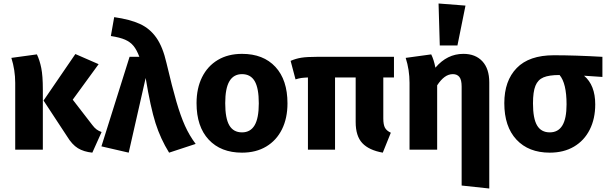

<svg xmlns="http://www.w3.org/2000/svg" viewBox="-20 -856 3475 1098"><path d="M396 -286 508 -141Q520 -125 532 -116Q544 -107 561 -101L508 17Q459 12 425.5 -8.5Q392 -29 363 -77L229 -281L411 -547L544 -489ZM225 -345V0H67V-382Q67 -455 45 -525L191 -545Q207 -512 216 -467Q225 -422 225 -345Z M932 -496Q965 -356 989 -274Q1013 -192 1038 -136.5Q1063 -81 1099 -33L947 17Q898 -62 869.5 -151.5Q841 -241 813 -410L716 17L560 -19L721 -531H777Q762 -571 743.5 -593.5Q725 -616 695.5 -629Q666 -642 614 -650L633 -758Q724 -745 780.5 -719Q837 -693 874 -640.5Q911 -588 932 -496Z M1624 -265Q1624 -180 1592.5 -116.5Q1561 -53 1502.5 -18Q1444 17 1364 17Q1243 17 1173.5 -57.5Q1104 -132 1104 -266Q1104 -351 1135.5 -414.5Q1167 -478 1225.5 -513Q1284 -548 1364 -548Q1486 -548 1555 -473.5Q1624 -399 1624 -265ZM1268 -266Q1268 -179 1291.5 -139Q1315 -99 1364 -99Q1412 -99 1436 -139.5Q1460 -180 1460 -265Q1460 -352 1436.5 -392Q1413 -432 1364 -432Q1316 -432 1292 -391.5Q1268 -351 1268 -266Z M2172 -413V-179Q2172 -143 2181.5 -125.5Q2191 -108 2215 -97L2169 17Q2090 3 2052 -37.5Q2014 -78 2014 -158V-413H1896V0H1741V-413Q1717 -412 1703 -410Q1689 -408 1670 -402L1642 -508Q1672 -521 1703.5 -526Q1735 -531 1790 -531H2233V-413Z M2778 -385V222L2620 205V-361Q2620 -400 2607 -416Q2594 -432 2570 -432Q2545 -432 2523 -416Q2501 -400 2480 -368V0H2322V-382Q2322 -457 2300 -525L2446 -545Q2461 -515 2470 -469Q2537 -548 2630 -548Q2699 -548 2738.5 -505.5Q2778 -463 2778 -385ZM2642 -824 2596 -596H2495L2488 -836Z M3425 -416 3320 -423Q3384 -369 3384 -259Q3384 -177 3352.5 -114.5Q3321 -52 3262.5 -17.5Q3204 17 3124 17Q3003 17 2933.5 -57.5Q2864 -132 2864 -266Q2864 -394 2935 -467Q3006 -540 3147 -540Q3270 -540 3425 -531ZM3220 -259Q3220 -380 3180 -427H3179Q3120 -427 3088 -413.5Q3056 -400 3042 -365.5Q3028 -331 3028 -265Q3028 -178 3051.5 -138.5Q3075 -99 3124 -99Q3172 -99 3196 -138.5Q3220 -178 3220 -259Z"/></svg>

Font: FiraGOUPP
Style: Bold
Weight: 700
Designer: bBox Type
Foundry: bBox Type GmbH
Version: Version 1.001